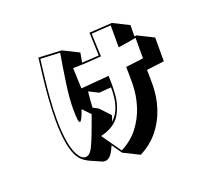

<svg xmlns="http://www.w3.org/2000/svg" viewBox="-131 -852 1262 1138"><g transform="rotate(-20 500.0 -282.5)"><path d="M429 2 416 29Q392 77 361 77Q353 77 345 74Q306 57 279 45Q252 33 234 17.5Q216 2 202 -25Q183 -65 175 -124.5Q167 -184 167 -251Q167 -319 172.5 -389.5Q178 -460 185.5 -524Q193 -588 199 -635L343 -628L443 -578Q440 -563 437.5 -547.5Q435 -532 432 -518Q459 -519 485.5 -521Q512 -523 539 -524L534 -670L678 -679L778 -629Q777 -610 777 -592.5Q777 -575 777 -558Q782 -558 790 -560L890 -510V-360Q860 -356 834 -353Q808 -350 779 -346Q780 -318 780 -293Q780 -268 780 -246Q779 -174 756.5 -105Q734 -36 688.5 21Q643 78 572 114L472 64ZM780 -548Q755 -543 726 -538.5Q697 -534 667 -529V-668L544 -660Q546 -624 547 -588Q548 -552 550 -515Q503 -511 457.5 -508.5Q412 -506 371 -506L376 -376L553 -391Q553 -377 553.5 -364Q554 -351 554 -339Q554 -323 553.5 -308Q553 -293 552 -282Q548 -205 512 -148Q476 -91 389 -71L475 51Q541 18 583.5 -36.5Q626 -91 647.5 -158.5Q669 -226 670 -296Q670 -319 670 -346.5Q670 -374 669 -405Q700 -409 727.5 -412Q755 -415 780 -419ZM335 -260Q322 -223 313.5 -207.5Q305 -192 300 -192Q294 -192 291 -212Q288 -239 288 -271Q288 -345 301 -434.5Q314 -524 330 -618L207 -624Q202 -580 194.5 -518.5Q187 -457 181.5 -388Q176 -319 176 -252Q176 -186 184 -127.5Q192 -69 211 -29Q234 15 261 15Q287 15 307 -24Q324 -59 341.5 -105Q359 -151 381 -212ZM407 -346Q404 -320 402 -295Q400 -270 399 -246L432 -229L492 -165Q489 -155 486 -146.5Q483 -138 479 -128Q511 -157 525.5 -197Q540 -237 542 -283Q543 -291 543 -301Q543 -311 543 -322L467 -316Z"/></g></svg>

Font: Rampart One
Style: Regular
Weight: 400
Designer: Fontworks Inc.
Foundry: Fontworks Inc.
Version: Version 1.100